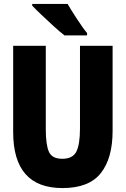

<svg xmlns="http://www.w3.org/2000/svg" viewBox="-20 -947 640 977"><path d="M298 10Q433 10 493 -66Q553 -142 553 -281V-714H387V-294Q387 -212 368.5 -175.5Q350 -139 297 -139Q245 -139 229 -174.5Q213 -210 213 -290V-714H47V-275Q47 10 298 10ZM308 -767H423V-779Q404 -801 372 -850Q340 -899 324 -927H144V-918Q160 -901 191 -871.5Q222 -842 254.5 -812.5Q287 -783 308 -767Z"/></svg>

Font: Noto Sans Mono Extra
Style: Regular
Weight: 800
Designer: Monotype Design Team
Foundry: Monotype Imaging Inc.
Version: Version 1.900